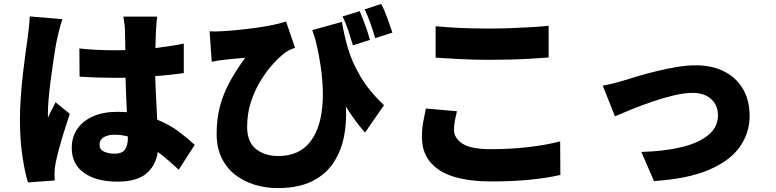

<svg xmlns="http://www.w3.org/2000/svg" viewBox="-20 -875 3970 982"><path d="M489 -136Q489 -110 512 -99.5Q535 -89 567 -89Q603 -89 618.5 -109Q634 -129 634 -170Q634 -172 634 -174Q634 -176 634 -177Q601 -186 567 -186Q532 -186 510.5 -173Q489 -160 489 -136ZM784 -790Q782 -776 780.5 -758Q779 -740 778 -723Q777 -709 776.5 -685Q776 -661 775 -629Q813 -634 849.5 -639.5Q886 -645 920 -652V-501Q886 -497 849.5 -492.5Q813 -488 774 -486Q776 -417 779 -362.5Q782 -308 784 -263Q848 -237 895 -201.5Q942 -166 976 -134L894 -7Q866 -33 839.5 -56Q813 -79 787 -98Q777 -28 728 13Q679 54 581 54Q475 54 411 10Q347 -34 347 -119Q347 -175 376 -216.5Q405 -258 457 -280.5Q509 -303 579 -303Q592 -303 604.5 -302.5Q617 -302 629 -301Q627 -341 625 -386Q623 -431 622 -478Q608 -477 594 -477Q580 -477 566 -477Q476 -477 387 -483L386 -627Q473 -618 565 -618Q579 -618 593 -618Q607 -618 621 -619Q620 -654 620 -681Q620 -708 619 -721Q619 -732 616.5 -753Q614 -774 611 -790ZM299 -777Q295 -766 289 -745Q283 -724 278.5 -704Q274 -684 272 -675Q268 -659 262.5 -625Q257 -591 250.5 -546.5Q244 -502 238 -455Q232 -408 228.5 -366.5Q225 -325 225 -297Q225 -295 225 -286Q225 -277 226 -274Q235 -296 244.5 -313Q254 -330 264 -352L337 -293Q322 -248 307.5 -201.5Q293 -155 282 -114Q271 -73 265 -44Q263 -34 261 -19.5Q259 -5 259 3Q259 11 259 23.5Q259 36 260 48L123 58Q107 7 94.5 -77Q82 -161 82 -263Q82 -320 86.5 -381.5Q91 -443 97.5 -500Q104 -557 110.5 -603.5Q117 -650 121 -678Q124 -701 127.5 -732Q131 -763 132 -791Z M1820 -818Q1834 -785 1849 -743.5Q1864 -702 1872 -671L1785 -643Q1774 -680 1761.5 -718.5Q1749 -757 1732 -791ZM1930 -855Q1947 -822 1962 -780Q1977 -738 1987 -708L1899 -680Q1889 -715 1875 -754.5Q1861 -794 1845 -827ZM1052 -715Q1081 -713 1110 -715Q1147 -717 1193.5 -721.5Q1240 -726 1287.5 -732.5Q1335 -739 1376 -747.5Q1417 -756 1443 -765L1489 -631Q1478 -627 1465 -621Q1452 -615 1440 -607Q1413 -587 1379.5 -551Q1346 -515 1315 -465.5Q1284 -416 1264 -355.5Q1244 -295 1244 -226Q1244 -149 1289 -113Q1334 -77 1403 -77Q1511 -77 1567.5 -151Q1624 -225 1630.5 -358.5Q1637 -492 1593 -673Q1589 -685 1585 -697Q1581 -709 1577 -721L1729 -763Q1739 -699 1759.5 -628.5Q1780 -558 1823.5 -484Q1867 -410 1944 -337L1847 -197Q1821 -226 1796.5 -259.5Q1772 -293 1749 -330Q1754 -249 1739 -174.5Q1724 -100 1684.5 -41Q1645 18 1575 52.5Q1505 87 1400 87Q1339 87 1283 70Q1227 53 1183 19Q1139 -15 1113.5 -67.5Q1088 -120 1088 -191Q1088 -266 1104.5 -329.5Q1121 -393 1153.5 -453.5Q1186 -514 1234 -579Q1211 -578 1177.5 -574.5Q1144 -571 1124 -569Q1108 -567 1094.5 -565Q1081 -563 1063 -559Z M2208 -741Q2321 -729 2485 -729Q2535 -729 2589.5 -731Q2644 -733 2695.5 -736Q2747 -739 2786 -743V-581Q2751 -578 2699 -575Q2647 -572 2591 -570.5Q2535 -569 2486 -569Q2406 -569 2338 -572.5Q2270 -576 2208 -580ZM2317 -306Q2311 -281 2306.5 -258Q2302 -235 2302 -211Q2302 -169 2345 -140.5Q2388 -112 2489 -112Q2589 -112 2681 -122.5Q2773 -133 2845 -152L2846 20Q2774 36 2686.5 44.5Q2599 53 2495 53Q2313 53 2225.5 -6Q2138 -65 2138 -173Q2138 -219 2145.5 -256Q2153 -293 2158 -320Z M3063 -437Q3086 -441 3120 -449.5Q3154 -458 3176 -465Q3201 -473 3243 -485.5Q3285 -498 3336 -510.5Q3387 -523 3439.5 -532Q3492 -541 3538 -541Q3622 -541 3684 -509.5Q3746 -478 3780 -420Q3814 -362 3814 -282Q3814 -195 3763.5 -123.5Q3713 -52 3605 -6Q3497 40 3325 51L3260 -98Q3378 -101 3466 -122.5Q3554 -144 3603 -184.5Q3652 -225 3652 -285Q3652 -337 3617 -368.5Q3582 -400 3523 -400Q3481 -400 3428 -387.5Q3375 -375 3319 -356Q3263 -337 3212.5 -316.5Q3162 -296 3125 -280Z"/></svg>

Font: Source Han Sans CN Heavy
Style: Regular
Weight: 900
Designer: Ryoko NISHIZUKA 西塚涼子 (kana, bopomofo & ideographs); Paul D. Hunt (Latin, Greek & Cyrillic); Sandoll Communications 산돌커뮤니
Foundry: Adobe
Version: Version 2.000;hotconv 1.0.107;makeotfexe 2.5.65593